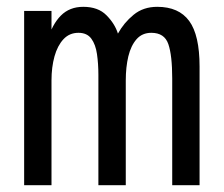

<svg xmlns="http://www.w3.org/2000/svg" viewBox="-20 -543 656 563"><path d="M50.8 0V-511H131V-416.5L119 -424.2Q132.9 -471.5 158.4 -497.2Q184 -523 224.2 -523Q267.8 -523 292.2 -498.2Q316.8 -473.4 325.8 -444.5Q343.2 -476.2 371.7 -499.6Q400.1 -523 441 -523Q504.4 -523 534.8 -481.5Q565.2 -440 565.2 -347.8V0H485V-312.8Q485 -380.6 473.6 -413.7Q462.2 -446.8 423.8 -446.8Q396.9 -446.8 380.4 -428Q363.9 -409.2 356.3 -377.7Q348.8 -346.1 348.8 -307.2V0H268.5V-323.2Q268.5 -356.1 264.4 -384.3Q260.4 -412.5 247.8 -429.6Q235.2 -446.8 210 -446.8Q183.6 -446.8 166.1 -428Q148.6 -409.2 139.8 -377.7Q131 -346.1 131 -307.2V0Z"/></svg>

Font: Overpass Mono Light
Style: Regular
Weight: 300
Monospace: yes
Designer: Delve Withrington, Dave Bailey
Foundry: Delve Fonts LLC
Version: Version 4.000